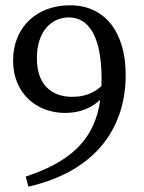

<svg xmlns="http://www.w3.org/2000/svg" viewBox="-20 -679 540 719"><path d="M118.1 -461.1C118.1 -562.3 173.1 -613.8 237.9 -613.8C311.5 -613.8 360.4 -544.3 360.4 -382.5C360.4 -199.3 288.8 -87.5 76.4 -17.8L86.4 20C346.5 -39.8 450.7 -207.7 450.7 -398.6C450.7 -558.2 373.1 -659.2 242.4 -659.2C116.4 -659.2 29 -576.3 29 -451.8C29 -329.8 116.8 -256.1 223.2 -256.1C304.9 -256.1 368.3 -295.7 405 -377.8L387.8 -385.4C348.6 -337.8 307.7 -316.4 250.1 -316.4C175.9 -316.4 118.1 -358.8 118.1 -461.1Z"/></svg>

Font: Source Serif Variable
Style: Regular
Weight: 389
Designer: Frank Grießhammer
Foundry: Adobe Systems Incorporated
Version: Version 3.001;hotconv 1.0.111;makeotfexe 2.5.65597